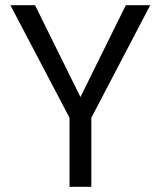

<svg xmlns="http://www.w3.org/2000/svg" viewBox="-20 -720 619 740"><path d="M248 0V-266L20 -700H115L290 -346L465 -700H559L332 -266V0Z"/></svg>

Font: DeepMind Sans
Style: Regular
Weight: 400
Designer: Jonny Pinhorn / Modifications: Colophon Foundry
Foundry: Colophon Foundry
Version: Version 1.002; ttfautohint (v1.8.2)